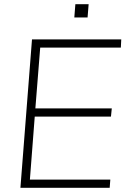

<svg xmlns="http://www.w3.org/2000/svg" viewBox="-20 -892 616 912"><path d="M556 -705 554 -666H171L148 -377H511L507 -338H145L122 -39H504L501 0H77L132 -705ZM333 -809 338 -872H401L396 -809Z"/></svg>

Font: Iunito ExtraLight
Style: Italic
Weight: 200
Italic angle: -4.541°
Designer: Vernon Adams
Foundry: Vernon Adams
Version: Version 2.001;November 30, 2019;FontCreator 12.0.0.2547 64-b